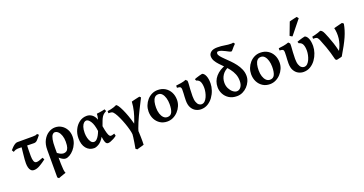

<svg xmlns="http://www.w3.org/2000/svg" viewBox="-43 -1672 5340 2816"><g transform="rotate(-20 2626.5 -264.0)"><path d="M460 -446.8Q425.8 -402.8 403.1 -379.6Q380.4 -356.4 352.1 -356.4Q313.5 -356.4 270 -357.9Q226.6 -359.4 187.3 -361.1Q147.9 -362.8 122.1 -362.8H98.6Q84 -362.8 68.1 -358.2Q52.2 -353.5 27.3 -337.9L9.3 -369.6Q24.9 -388.7 44.7 -408.2Q64.5 -427.7 85.4 -440.9Q106.4 -454.1 125 -454.1Q166 -454.1 211.7 -454.1Q257.3 -454.1 298.1 -454.1Q338.9 -454.1 365.7 -454.1Q390.1 -454.1 408.2 -456.8Q426.3 -459.5 437 -468.8ZM411.1 -81.1Q358.4 -41 309.8 -13.2Q261.2 14.6 218.8 14.6Q188 14.6 170.2 -4.2Q152.3 -22.9 144.8 -53.2Q137.2 -83.5 137.2 -118.7Q137.2 -174.3 147.2 -256.3Q157.2 -338.4 165.5 -429.2L246.6 -426.3Q242.2 -348.1 241.5 -293Q240.7 -237.8 240.7 -195.3Q240.7 -144.5 252.4 -113.8Q264.2 -83 292.5 -83Q307.6 -83 330.1 -89.1Q352.5 -95.2 394.5 -112.8Z M915 -255.4Q915 -197.8 894.5 -148.4Q874 -99.1 842 -62.5Q810.1 -25.9 774.9 -5.6Q739.7 14.6 710.4 14.6Q696.3 14.6 677.5 7.3Q658.7 0 630.6 -21.7Q602.5 -43.5 560.5 -86.9Q566.9 -91.8 563.2 -103.5Q559.6 -115.2 559.3 -126.5Q559.1 -137.7 575.2 -139.6Q627.4 -96.2 655.8 -81.8Q684.1 -67.4 709.5 -67.4Q733.9 -67.4 753.4 -80.1Q772.9 -92.8 784.2 -125.2Q795.4 -157.7 795.4 -217.3Q795.4 -270.5 781.2 -312.5Q767.1 -354.5 742.9 -378.7Q718.8 -402.8 689 -402.8Q668.5 -402.8 651.9 -382.8Q635.3 -362.8 625.7 -315.9Q616.2 -269 616.2 -188.5Q616.2 -162.1 616.2 -128.2Q616.2 -94.2 616.2 -67.4Q616.2 -40.5 616.2 -34.7Q616.2 14.6 617.2 64.5Q618.2 114.3 622.3 153.6Q626.5 192.9 636.2 210.4Q621.1 215.3 599.1 222.9Q577.1 230.5 555.4 238Q533.7 245.6 520 251.5Q514.6 248 508.8 242.4Q502.9 236.8 499 232.4Q499 212.9 499 172.1Q499 131.3 499 79.8Q499 28.3 499 -24.9Q499 -78.1 499 -124Q499 -169.9 499 -197.8Q499 -285.6 531.5 -346.2Q564 -406.7 614 -437.7Q664.1 -468.8 715.8 -468.8Q772 -468.8 816.9 -441.2Q861.8 -413.6 888.4 -365.2Q915 -316.9 915 -255.4Z M1155.8 14.6Q1080.6 14.6 1033.7 -42.7Q986.8 -100.1 986.8 -201.2Q986.8 -272 1015.9 -332.8Q1044.9 -393.6 1095.7 -431.2Q1146.5 -468.8 1211.4 -468.8Q1255.9 -468.8 1293.2 -441.4Q1330.6 -414.1 1349.6 -358.4Q1356 -380.9 1359.6 -401.1Q1363.3 -421.4 1364.7 -447.3Q1378.9 -448.2 1403.1 -451.7Q1427.2 -455.1 1451.9 -459.7Q1476.6 -464.4 1491.7 -468.8Q1494.6 -463.9 1498.8 -452.6Q1502.9 -441.4 1504.4 -437Q1480.5 -424.8 1464.1 -411.6Q1447.8 -398.4 1434.8 -378.4Q1421.9 -358.4 1409.2 -326.7Q1396.5 -294.9 1379.4 -246.6Q1392.1 -170.4 1403.8 -133.1Q1415.5 -95.7 1426.5 -84Q1437.5 -72.3 1447.3 -72.3Q1455.1 -72.3 1470.5 -75.2Q1485.8 -78.1 1503.4 -85.4Q1504.9 -81.1 1507.8 -68.6Q1510.7 -56.2 1512.7 -48.8Q1490.2 -31.2 1463.9 -16.8Q1437.5 -2.4 1413.6 6.1Q1389.6 14.6 1374.5 14.6Q1360.8 14.6 1349.9 6.8Q1338.9 -1 1329.8 -26.4Q1320.8 -51.8 1314 -104.5Q1274.4 -37.1 1230.7 -11.2Q1187 14.6 1155.8 14.6ZM1184.6 -72.3Q1208.5 -72.3 1228.5 -91.1Q1248.5 -109.9 1265.1 -139.6Q1281.7 -169.4 1293.9 -203.1Q1280.3 -306.2 1247.6 -356.4Q1214.8 -406.7 1182.1 -406.7Q1163.1 -406.7 1143.8 -389.4Q1124.5 -372.1 1111.8 -335.4Q1099.1 -298.8 1099.1 -240.7Q1099.1 -200.2 1109.4 -161.4Q1119.6 -122.6 1138.7 -97.4Q1157.7 -72.3 1184.6 -72.3Z M1742.7 247.6Q1739.3 244.6 1733.2 239.7Q1727.1 234.9 1720.2 230Q1728.5 187.5 1735.8 140.6Q1743.2 93.8 1747.8 58.3Q1752.4 22.9 1752 14.6Q1750 -14.2 1737.5 -61.8Q1725.1 -109.4 1705.6 -164.1Q1686 -218.8 1663.3 -268.6Q1640.6 -318.4 1618.4 -352.1Q1596.2 -385.7 1577.6 -390.6Q1561.5 -395 1543.7 -395Q1525.9 -395 1525.9 -395L1525.4 -429.2Q1549.3 -431.2 1577.4 -437.3Q1605.5 -443.4 1630.1 -451.9Q1654.8 -460.4 1669.9 -468.8Q1682.1 -468.8 1701.9 -440.2Q1721.7 -411.6 1744.1 -363.3Q1766.6 -314.9 1788.1 -255.1Q1809.6 -195.3 1825.9 -132.6Q1842.3 -69.8 1849.1 -12.7Q1850.1 -2.4 1851.3 25.1Q1852.5 52.7 1853.5 88.1Q1854.5 123.5 1854.5 157.7Q1854.5 191.9 1853 215.3Q1841.3 219.7 1819.1 225.8Q1796.9 231.9 1775.1 237.8Q1753.4 243.7 1742.7 247.6ZM1835.9 46.4Q1835.9 46.4 1825.2 35.2Q1814.5 23.9 1802.5 9Q1790.5 -5.9 1785.6 -16.1Q1816.9 -91.8 1842.5 -158.9Q1868.2 -226.1 1885 -293.9Q1901.9 -361.8 1906.7 -438.5Q1920.4 -442.9 1946.3 -449Q1972.2 -455.1 1997.6 -460.7Q2022.9 -466.3 2035.2 -468.8L2054.7 -450.2Q2016.1 -375 1973.9 -291Q1931.6 -207 1894.8 -121.1Q1857.9 -35.2 1835.9 46.4Z M2538.6 -236.8Q2538.6 -188 2519.5 -143.1Q2500.5 -98.1 2467.3 -62.5Q2434.1 -26.9 2391.1 -6.1Q2348.1 14.6 2299.8 14.6Q2236.8 14.6 2189 -15.6Q2141.1 -45.9 2114 -98.1Q2086.9 -150.4 2086.9 -216.8Q2086.9 -265.1 2104.2 -310.3Q2121.6 -355.5 2153.1 -391.4Q2184.6 -427.2 2226.8 -448Q2269 -468.8 2318.8 -468.8Q2385.3 -468.8 2434.6 -438.5Q2483.9 -408.2 2511.2 -356Q2538.6 -303.7 2538.6 -236.8ZM2415 -214.8Q2415 -266.6 2402.3 -310.3Q2389.6 -354 2365.7 -380.9Q2341.8 -407.7 2308.1 -407.7Q2271 -407.7 2249.5 -384.5Q2228 -361.3 2219 -321.3Q2210 -281.2 2210 -231Q2210 -179.7 2223.6 -137.7Q2237.3 -95.7 2262.2 -71Q2287.1 -46.4 2321.8 -46.4Q2373 -46.4 2394 -90.3Q2415 -134.3 2415 -214.8Z M2824.7 15.1Q2784.2 15.1 2745.4 -4.6Q2706.5 -24.4 2681.4 -67.4Q2656.2 -110.4 2656.2 -180.2Q2656.2 -214.8 2658 -240Q2659.7 -265.1 2661.1 -291Q2662.6 -316.9 2662.6 -352.5Q2662.6 -378.4 2650.9 -389.6Q2639.2 -400.9 2598.1 -402.3V-436.5Q2631.8 -439.5 2677.7 -447.3Q2723.6 -455.1 2756.8 -468.8L2778.8 -446.3Q2781.7 -429.7 2779.3 -394Q2776.9 -358.4 2773.4 -310.5Q2770 -262.7 2770 -209Q2770 -151.4 2782.7 -116.7Q2795.4 -82 2815.2 -66.9Q2835 -51.8 2855.5 -51.8Q2885.7 -51.8 2908 -73.2Q2930.2 -94.7 2944.8 -127.9Q2959.5 -161.1 2966.8 -197.3Q2974.1 -233.4 2974.1 -262.7Q2974.1 -322.3 2958 -358.9Q2941.9 -395.5 2898.4 -405.8L2888.7 -431.6Q2900.9 -437 2923.8 -444.6Q2946.8 -452.1 2971.7 -459Q2996.6 -465.8 3014.6 -468.8Q3045.4 -459 3064.5 -414.1Q3083.5 -369.1 3083.5 -296.4Q3083 -245.1 3064.9 -190.7Q3046.9 -136.2 3013.4 -89.6Q2980 -43 2932.1 -13.9Q2884.3 15.1 2824.7 15.1Z M3618.2 -718.8Q3582.5 -684.6 3561.5 -657.2Q3540.5 -629.9 3530.8 -629.9Q3519.5 -629.9 3498.8 -640.1Q3478 -650.4 3452.4 -664.1Q3426.8 -677.7 3399.9 -688.2Q3373 -698.7 3348.1 -698.7Q3337.9 -698.7 3331.1 -692.4Q3324.2 -686 3324.2 -669.9Q3324.2 -649.9 3345.5 -623.8Q3366.7 -597.7 3399.9 -565.7Q3433.1 -533.7 3470.7 -496.1Q3508.3 -458.5 3541.5 -415Q3574.7 -371.6 3595.9 -322.3Q3617.2 -272.9 3617.2 -217.8Q3617.2 -174.8 3598.9 -133.3Q3580.6 -91.8 3548.6 -58.3Q3516.6 -24.9 3474.9 -5.1Q3433.1 14.6 3385.7 14.6Q3313.5 14.6 3263.2 -17.3Q3212.9 -49.3 3186.8 -99.9Q3160.6 -150.4 3160.6 -206.1Q3160.6 -301.8 3221.7 -371.1Q3282.7 -440.4 3384.3 -471.7Q3388.2 -465.3 3401.4 -455.8Q3414.6 -446.3 3414.6 -439.5Q3414.6 -435.5 3413.6 -431.6Q3346.7 -404.3 3311.5 -351.3Q3276.4 -298.3 3276.4 -232.9Q3276.4 -183.1 3297.1 -142.3Q3317.9 -101.6 3348.4 -77.6Q3378.9 -53.7 3408.2 -53.7Q3446.3 -53.7 3472.4 -89.1Q3498.5 -124.5 3498.5 -184.1Q3498.5 -243.2 3478.5 -291.3Q3458.5 -339.4 3427 -379.6Q3395.5 -419.9 3360.1 -455.3Q3324.7 -490.7 3293.2 -524.2Q3261.7 -557.6 3241.7 -592.3Q3221.7 -627 3221.7 -666Q3221.7 -703.6 3255.1 -730.5Q3288.6 -757.3 3353.5 -757.3Q3418 -757.3 3468 -747.8Q3518.1 -738.3 3571.8 -738.3Q3586.4 -738.3 3598.1 -743.7Q3601.6 -741.7 3607.4 -733.6Q3613.3 -725.6 3618.2 -718.8Z M4139.6 -236.8Q4139.6 -188 4120.6 -143.1Q4101.6 -98.1 4068.4 -62.5Q4035.2 -26.9 3992.2 -6.1Q3949.2 14.6 3900.9 14.6Q3837.9 14.6 3790 -15.6Q3742.2 -45.9 3715.1 -98.1Q3688 -150.4 3688 -216.8Q3688 -265.1 3705.3 -310.3Q3722.7 -355.5 3754.2 -391.4Q3785.6 -427.2 3827.9 -448Q3870.1 -468.8 3919.9 -468.8Q3986.3 -468.8 4035.6 -438.5Q4085 -408.2 4112.3 -356Q4139.6 -303.7 4139.6 -236.8ZM4016.1 -214.8Q4016.1 -266.6 4003.4 -310.3Q3990.7 -354 3966.8 -380.9Q3942.9 -407.7 3909.2 -407.7Q3872.1 -407.7 3850.6 -384.5Q3829.1 -361.3 3820.1 -321.3Q3811 -281.2 3811 -231Q3811 -179.7 3824.7 -137.7Q3838.4 -95.7 3863.3 -71Q3888.2 -46.4 3922.9 -46.4Q3974.1 -46.4 3995.1 -90.3Q4016.1 -134.3 4016.1 -214.8Z M4425.8 15.1Q4385.3 15.1 4346.4 -4.6Q4307.6 -24.4 4282.5 -67.4Q4257.3 -110.4 4257.3 -180.2Q4257.3 -214.8 4259 -240Q4260.7 -265.1 4262.2 -291Q4263.7 -316.9 4263.7 -352.5Q4263.7 -378.4 4252 -389.6Q4240.2 -400.9 4199.2 -402.3V-436.5Q4232.9 -439.5 4278.8 -447.3Q4324.7 -455.1 4357.9 -468.8L4379.9 -446.3Q4382.8 -429.7 4380.4 -394Q4377.9 -358.4 4374.5 -310.5Q4371.1 -262.7 4371.1 -209Q4371.1 -151.4 4383.8 -116.7Q4396.5 -82 4416.3 -66.9Q4436 -51.8 4456.5 -51.8Q4486.8 -51.8 4509 -73.2Q4531.2 -94.7 4545.9 -127.9Q4560.5 -161.1 4567.9 -197.3Q4575.2 -233.4 4575.2 -262.7Q4575.2 -322.3 4559.1 -358.9Q4543 -395.5 4499.5 -405.8L4489.7 -431.6Q4502 -437 4524.9 -444.6Q4547.9 -452.1 4572.8 -459Q4597.7 -465.8 4615.7 -468.8Q4646.5 -459 4665.5 -414.1Q4684.6 -369.1 4684.6 -296.4Q4684.1 -245.1 4666 -190.7Q4647.9 -136.2 4614.5 -89.6Q4581.1 -43 4533.2 -13.9Q4485.4 15.1 4425.8 15.1ZM4449.2 -531.7Q4440.9 -533.2 4429.9 -539.8Q4418.9 -546.4 4410.6 -553.7L4485.4 -750.5Q4496.1 -754.4 4519.3 -760Q4542.5 -765.6 4566.4 -770.8Q4590.3 -775.9 4603 -778.8L4625.5 -751Z M5220.2 -450.2Q5211.4 -400.4 5197 -353.3Q5182.6 -306.2 5160.2 -255.1Q5137.7 -204.1 5104.7 -143.6Q5071.8 -83 5025.9 -5.9Q5021 -2.9 5002.9 1.2Q4984.9 5.4 4966.3 9.3Q4947.8 13.2 4940.9 15.1L4921.4 0Q4892.1 -121.6 4858.9 -212.2Q4825.7 -302.7 4806.2 -348.1Q4791.5 -380.9 4772.9 -389.6Q4765.6 -393.1 4752.9 -394Q4740.2 -395 4730 -395Q4719.7 -395 4719.7 -395V-428.2Q4740.2 -432.1 4766.1 -438.7Q4792 -445.3 4816.4 -453.4Q4840.8 -461.4 4856.4 -468.8Q4867.7 -468.8 4882.6 -454.8Q4897.5 -440.9 4912.6 -405.8Q4923.3 -380.9 4941.7 -335.2Q4960 -289.6 4980 -229Q5000 -168.5 5016.1 -97.7Q5064.9 -187 5074.5 -273.9Q5084 -360.8 5064.9 -435.1Q5080.1 -439.5 5106.4 -446.3Q5132.8 -453.1 5158.4 -459.5Q5184.1 -465.8 5197.3 -468.8Q5200.7 -466.3 5209 -459.5Q5217.3 -452.6 5220.2 -450.2Z"/></g></svg>

Font: Gentium Plus
Style: Bold
Weight: 700
Designer: Victor Gaultney, Annie Olsen, Iska Routamaa, Becca Hirsbrunner
Foundry: SIL International
Version: Version 6.101